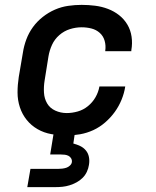

<svg xmlns="http://www.w3.org/2000/svg" viewBox="-20 -548 640 788"><path d="M254 8Q222 8 191 2.5Q160 -3 134 -18Q108 -33 89.5 -56Q71 -79 61.5 -108Q52 -137 52 -168.5Q52 -200 57 -232L74 -332Q78 -359 88 -386Q98 -413 115 -436.5Q132 -460 155.5 -478.5Q179 -497 205.5 -508.5Q232 -520 260 -524Q288 -528 315 -528Q343 -528 370.5 -524.5Q398 -521 423 -511.5Q448 -502 468.5 -486Q489 -470 502.5 -447.5Q516 -425 520 -397.5Q524 -370 519 -342Q519 -341 519 -340Q519 -339 519 -338H412Q412 -339 412 -339.5Q412 -340 412 -340Q415 -361 409.5 -380.5Q404 -400 389.5 -413Q375 -426 355.5 -431Q336 -436 315 -436Q291 -436 267 -428.5Q243 -421 223.5 -404Q204 -387 193.5 -364Q183 -341 179 -317L163 -217Q159 -192 160.5 -167.5Q162 -143 173.5 -123.5Q185 -104 207 -94Q229 -84 254 -84Q276 -84 299 -90.5Q322 -97 341 -112.5Q360 -128 372 -149Q384 -170 388 -193H494Q490 -166 479 -139Q468 -112 451 -88.5Q434 -65 411.5 -45.5Q389 -26 363 -14Q337 -2 309 3Q281 8 254 8ZM92 220 105 145H220Q228 145 236 144Q244 143 252 140.5Q260 138 267 131.5Q274 125 275 117Q276 109 272 102Q268 95 261 91.5Q254 88 246 87Q238 86 229 86H186L200 0H287L281 41Q296 45 309.5 51.5Q323 58 332.5 69.5Q342 81 345 96.5Q348 112 345 129Q343 143 336.5 157Q330 171 319 182Q308 193 294 200.5Q280 208 265.5 212.5Q251 217 236.5 218.5Q222 220 207 220Z"/></svg>

Font: Iosevka SS04 SmBd Ex Obl
Style: Regular
Weight: 600
Width: 7
Italic angle: -9°
Monospace: yes
Designer: Belleve Invis
Foundry: Belleve Invis
Version: Version 19.0.0; ttfautohint (v1.8.4)